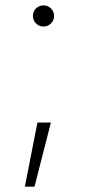

<svg xmlns="http://www.w3.org/2000/svg" viewBox="-20 -536 314 709"><path d="M71.8 153.3 118.2 -83.5H168L107.4 153.3ZM140.6 -438Q124.5 -438 113 -449.5Q101.6 -460.9 101.6 -477.1Q101.6 -493.7 113 -504.9Q124.5 -516.1 140.6 -516.1Q156.7 -516.1 168.2 -504.9Q179.7 -493.7 179.7 -477.1Q179.7 -460.9 168.2 -449.5Q156.7 -438 140.6 -438Z"/></svg>

Font: Inter 16pt ExtraLight
Style: Regular
Weight: 250
Version: Version 4.001;git-66647c0bb